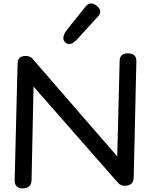

<svg xmlns="http://www.w3.org/2000/svg" viewBox="-20 -1052 837 1093"><path d="M647.5 -161.6 163.6 -719.2Q150.9 -733.9 125 -733.4Q81.1 -732.4 80.1 -690.9L63.5 -29.3Q62 19.5 106.4 20.5Q158.7 21.5 159.7 -28.3L170.9 -559.1L651.9 -11.2Q665.5 4.4 687.5 5.4Q740.2 7.3 741.2 -43.5L756.3 -703.1Q757.3 -748.5 706.5 -748.5Q662.1 -747.6 661.1 -706.1ZM530.3 -1019Q494.1 -1048.3 466.3 -1013.7L364.7 -886.7Q324.7 -836.9 351.1 -811Q378.9 -783.7 421.4 -830.6L537.1 -957.5Q566.9 -990.2 530.3 -1019Z"/></svg>

Font: Comic Relief
Style: Regular
Weight: 400
Designer: Jeff Davis
Foundry: Loudifier
Version: Version 1.200; ttfautohint (v1.8.4.7-5d5b)